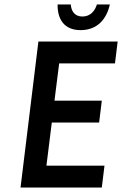

<svg xmlns="http://www.w3.org/2000/svg" viewBox="-20 -840 547 860"><path d="M72 0H436L448 -98H188L212 -291H424L436 -389H224L245 -556H495L507 -654H152ZM341 -705C417 -705 458 -756 472 -820H414C405 -791 385 -766 349 -766C314 -766 299 -791 297 -820H238C237 -756 266 -705 341 -705Z"/></svg>

Font: Falling Sky
Style: CondObl
Weight: 400
Designer: Paul D. Hunt
Foundry: Adobe Systems Incorporated
Version: Version 1.02